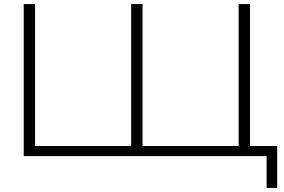

<svg xmlns="http://www.w3.org/2000/svg" viewBox="-20 -770 1402 947"><path d="M1213 -750V-25L1188 -50H1347V157H1295V-25L1320 0H97V-750H153V-25L128 -50H652L627 -25V-750H683V-25L658 -50H1182L1157 -25V-750Z"/></svg>

Font: Unbounded ExtraLight
Style: Regular
Weight: 250
Designer: Luke Prowse, Jean-Baptiste Morizot, Fátima Lázaro, Florian Runge
Foundry: NaN
Version: Version 1.701;gftools[0.9.28.dev5+ged2979d]